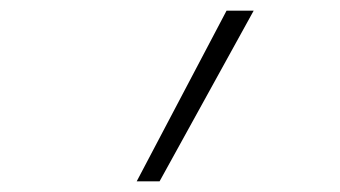

<svg xmlns="http://www.w3.org/2000/svg" viewBox="-20 -792 640 361"><path d="M237 -451 406 -772H457L280 -451Z"/></svg>

Font: Iosevka Slab XLtExObl
Style: Regular
Weight: 200
Width: 7
Italic angle: -9°
Monospace: yes
Designer: Belleve Invis
Foundry: Belleve Invis
Version: Version 11.1.1; ttfautohint (v1.8.3)